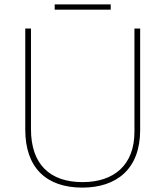

<svg xmlns="http://www.w3.org/2000/svg" viewBox="-20 -844 752 874"><path d="M484 -824H229V-800H484ZM618 -252V-714H592V-244C592 -92 498 -15 356 -15C207 -15 121 -96 121 -256V-714H95V-254C95 -81 190 10 355 10C510 10 618 -74 618 -252Z"/></svg>

Font: Noto Sans Devanagari UI Thin
Style: Regular
Weight: 100
Designer: Jelle Bosma - Monotype Design Team
Foundry: Monotype Imaging Inc.
Version: Version 2.004